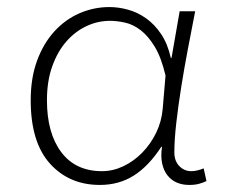

<svg xmlns="http://www.w3.org/2000/svg" viewBox="-20 -512 640 544"><path d="M263 12Q176 12 121.5 -48.5Q67 -109 67 -228Q67 -291 85 -340Q103 -389 134 -423Q165 -457 205.5 -474.5Q246 -492 290 -492Q316 -492 343 -484.5Q370 -477 394 -460Q418 -443 436.5 -415.5Q455 -388 464 -348H466L489 -480H533Q523 -429 512.5 -374Q502 -319 493.5 -265.5Q485 -212 479.5 -164Q474 -116 474 -80Q474 -56 488 -41.5Q502 -27 522 -27Q531 -27 540.5 -29.5Q550 -32 557 -35L565 1Q557 5 545 8.5Q533 12 516 12Q497 12 481.5 5.5Q466 -1 455 -14.5Q444 -28 439.5 -48.5Q435 -69 439 -96H437Q401 -41 359 -14.5Q317 12 263 12ZM269 -27Q300 -27 329.5 -41Q359 -55 383 -79.5Q407 -104 422.5 -136Q438 -168 441 -204L449 -298Q437 -349 418.5 -379.5Q400 -410 378.5 -426.5Q357 -443 334 -448Q311 -453 292 -453Q257 -453 225 -438Q193 -423 168 -394.5Q143 -366 128 -324Q113 -282 113 -228Q113 -135 153.5 -81Q194 -27 269 -27Z"/></svg>

Font: Source Code Pro Light
Style: Regular
Weight: 300
Monospace: yes
Designer: Paul D. Hunt, Teo Tuominen
Foundry: Adobe Systems Incorporated
Version: Version 2.030;PS 1.000;hotconv 16.6.51;makeotf.lib2.5.65220